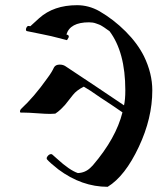

<svg xmlns="http://www.w3.org/2000/svg" viewBox="-20 -463 644 740"><path d="M458 -57Q463 -79 463 -115Q463 -262 402 -343Q400 -344 392.5 -349.5Q385 -355 382 -357Q379 -359 372.5 -363Q366 -367 361.5 -368.5Q357 -370 350.5 -372.5Q344 -375 337 -376Q330 -377 323 -377Q250 -377 236 -330Q252 -327 240 -311Q238 -307 235 -309L204 -317Q183 -323 140.5 -331.5Q98 -340 84 -343Q80 -344 80 -349Q80 -354 83 -358.5Q86 -363 89 -363L97 -362L131 -393Q187 -443 277 -443Q322 -443 363 -420Q418 -388 464 -342Q510 -296 535 -246Q567 -180 567 -115Q567 -7 515 103Q462 216 395 257Q295 257 205 190Q172 164 161 151Q160 150 160 147Q160 142 165.5 136.5Q171 131 177 131Q180 131 182 133L200 149Q248 193 280 204Q308 203 328 184L338 174Q427 70 452 -30Q438 -40 409.5 -59Q381 -78 367 -87L329 -113Q307 -127 303 -129Q275 -115 261 -97Q256 -91 246 -78Q236 -65 230.5 -58.5Q225 -52 214.5 -42Q204 -32 193 -25Q189 -25 182.5 -24.5Q176 -24 173 -24Q156 -24 122.5 -26.5Q89 -29 71 -29H61Q57 -29 57 -33Q57 -39 61 -43Q111 -89 162 -161Q180 -185 188 -203Q194 -214 210 -214Q223 -214 232 -208Q353 -128 458 -57Z"/></svg>

Font: Ponomar Unicode TT
Style: Regular
Weight: 400
Designer: Vladislav V. Dorosh, Yuri A.W. Shardt, Nikita Simmons, Aleksandr Andreev
Foundry: Ponomar Project
Version: 1.1